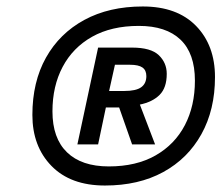

<svg xmlns="http://www.w3.org/2000/svg" viewBox="-20 -746 686 593"><path d="M304 -173Q198 -173 139 -233.5Q80 -294 80 -391Q80 -493 122 -568Q164 -643 240.5 -684.5Q317 -726 421 -726Q527 -726 585.5 -666Q644 -606 644 -508Q644 -407 602 -331.5Q560 -256 484 -214.5Q408 -173 304 -173ZM316 -232Q401 -232 460.5 -266Q520 -300 551 -359.5Q582 -419 582 -497Q582 -581 537.5 -623.5Q493 -666 409 -666Q324 -666 264.5 -632.5Q205 -599 173.5 -539.5Q142 -480 142 -402Q142 -319 187 -275.5Q232 -232 316 -232ZM219 -300 283 -599H388Q446 -599 470.5 -575.5Q495 -552 495 -518Q495 -475 473 -453Q451 -431 412 -423L459 -300H388L348 -414H307L283 -300ZM317 -465H364Q400 -465 416 -476.5Q432 -488 432 -511Q432 -529 420 -537.5Q408 -546 381 -546H335Z"/></svg>

Font: Geist Medium
Style: Italic
Weight: 500
Italic angle: -12°
Designer: Basement.studio, Andrés Briganti, Mateo Zaragoza
Foundry: Basement.studio, Vercel, Andrés Briganti, Guido Ferreyra, Mateo Zaragoza
Version: Version 1.500; ttfautohint (v1.8.4.7-5d5b)